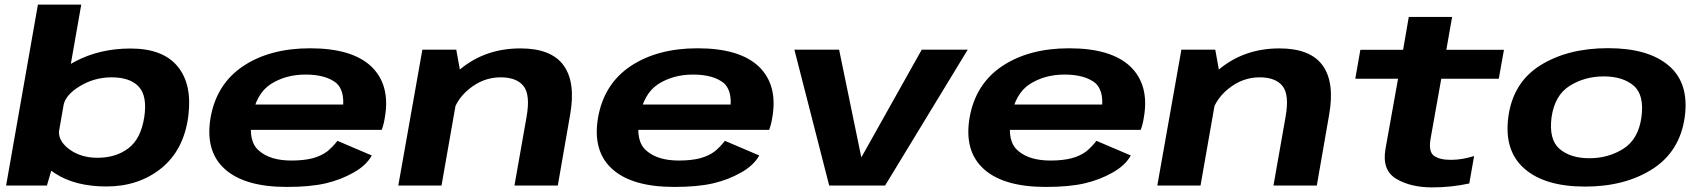

<svg xmlns="http://www.w3.org/2000/svg" viewBox="-20 -805 7386 833"><path d="M6.5 0H183.5L211 -93.5L332.5 -785H144.5ZM442 4Q582 4 680 -75.2Q778 -154.5 797 -301.5Q814.5 -439.5 750.5 -517Q686.5 -594.5 546.5 -594.5Q411.5 -594.5 305.2 -537.8Q199 -481 190.5 -431.5L255 -346Q263 -393 326.5 -431.2Q390 -469.5 464 -469.5Q544.5 -469.5 582 -429Q619.5 -388.5 606 -297.5Q591.5 -203 537.2 -161.8Q483 -120.5 403 -120.5Q329 -120.5 278.8 -158.8Q228.5 -197 237 -245L142 -158.5Q132.5 -109 219.5 -52.5Q306.5 4 442 4Z M1224.5 6 1244.5 -108.5Q1153 -108.5 1104.5 -150.5Q1055 -191 1073 -293.5Q1090 -398 1154.5 -440Q1219.5 -481.5 1305.5 -481.5Q1393.5 -481.5 1439.5 -444.5Q1472 -414.5 1469 -351.5H1065.5L1046.5 -241.5H1636Q1645 -265 1649.5 -294.5Q1674.5 -435.5 1591.5 -516Q1508 -595.5 1325.5 -595.5Q1150.5 -595.5 1034 -517.5Q919 -440 893.5 -294Q869 -148.5 956 -71Q1042 6 1224.5 6ZM1244.5 -108.5 1224.5 6Q1326 6 1392.5 -9.5Q1457.5 -24.5 1513.5 -56Q1569 -87 1593 -130.5L1444 -194Q1423.5 -167.5 1399 -147.5Q1373 -128.5 1336.5 -118.5Q1298.5 -108.5 1244.5 -108.5Z M1708 0H1895.5L1979.5 -478.5L1959.5 -589.5H1812.5ZM2212 0H2400L2453.5 -307Q2478.5 -448 2425 -521.5Q2371.5 -595 2238 -595Q2086.5 -595 1978 -505.8Q1869.5 -416.5 1855.5 -340.5L1937.5 -287.5Q1951.5 -366.5 2014 -418Q2076.5 -469.5 2151.5 -469.5Q2221.5 -469.5 2251.5 -431.5Q2281.5 -393.5 2264.5 -298Z M2905.5 6 2925.5 -108.5Q2834 -108.5 2785.5 -150.5Q2736 -191 2754 -293.5Q2771 -398 2835.5 -440Q2900.5 -481.5 2986.5 -481.5Q3074.5 -481.5 3120.5 -444.5Q3153 -414.5 3150 -351.5H2746.5L2727.5 -241.5H3317Q3326 -265 3330.5 -294.5Q3355.5 -435.5 3272.5 -516Q3189 -595.5 3006.5 -595.5Q2831.5 -595.5 2715 -517.5Q2600 -440 2574.5 -294Q2550 -148.5 2637 -71Q2723 6 2905.5 6ZM2925.5 -108.5 2905.5 6Q3007 6 3073.5 -9.5Q3138.5 -24.5 3194.5 -56Q3250 -87 3274 -130.5L3125 -194Q3104.5 -167.5 3080 -147.5Q3054 -128.5 3017.5 -118.5Q2979.5 -108.5 2925.5 -108.5Z M3577.5 0H3820L4178.5 -589.5H3979L3718 -124H3716.5L3620.5 -589.5H3426.5Z M4517.5 6 4537.5 -108.5Q4446 -108.5 4397.5 -150.5Q4348 -191 4366 -293.5Q4383 -398 4447.5 -440Q4512.5 -481.5 4598.5 -481.5Q4686.5 -481.5 4732.5 -444.5Q4765 -414.5 4762 -351.5H4358.5L4339.5 -241.5H4929Q4938 -265 4942.5 -294.5Q4967.5 -435.5 4884.5 -516Q4801 -595.5 4618.5 -595.5Q4443.5 -595.5 4327 -517.5Q4212 -440 4186.5 -294Q4162 -148.5 4249 -71Q4335 6 4517.5 6ZM4537.5 -108.5 4517.5 6Q4619 6 4685.5 -9.5Q4750.5 -24.5 4806.5 -56Q4862 -87 4886 -130.5L4737 -194Q4716.5 -167.5 4692 -147.5Q4666 -128.5 4629.5 -118.5Q4591.5 -108.5 4537.5 -108.5Z M5001 0H5188.5L5272.5 -478.5L5252.5 -589.5H5105.5ZM5505 0H5693L5746.5 -307Q5771.5 -448 5718 -521.5Q5664.5 -595 5531 -595Q5379.5 -595 5271 -505.8Q5162.5 -416.5 5148.5 -340.5L5230.5 -287.5Q5244.5 -366.5 5307 -418Q5369.5 -469.5 5444.5 -469.5Q5514.5 -469.5 5544.5 -431.5Q5574.5 -393.5 5557.5 -298Z M6193.5 8Q6276.5 8 6354.5 -9L6375.5 -128Q6323 -111.5 6274.5 -111.5Q6225.5 -111.5 6201.2 -129.2Q6177 -147 6186.5 -202.5L6233 -463.5H6482.5L6505 -589H6255L6280 -731.5H6092L6067.5 -589H5882L5860 -463.5H6045.5L5991 -159Q5975 -67 6037.2 -29.5Q6099.5 8 6193.5 8Z M6857 4.5Q7030.5 4.5 7149.5 -71.8Q7268.5 -148 7289.5 -298Q7309 -444.5 7220 -520.2Q7131 -596 6957 -596Q6782.5 -596 6663.5 -522Q6544.5 -448 6524 -298Q6504.5 -151.5 6593.5 -73.5Q6682.5 4.5 6857 4.5ZM6875.5 -118.5Q6793.5 -118.5 6746.2 -159Q6699 -199.5 6711.5 -296.5Q6725.5 -392.5 6790.8 -433Q6856 -473.5 6938 -473.5Q7020.5 -473.5 7067.5 -433.5Q7114.5 -393.5 7101.5 -296.5Q7088 -200.5 7022.8 -159.5Q6957.5 -118.5 6875.5 -118.5Z"/></svg>

Font: Anybody Expanded
Style: Bold Italic
Weight: 700
Width: 7
Italic angle: -10°
Version: Version 1.113;gftools[0.9.25]